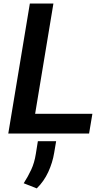

<svg xmlns="http://www.w3.org/2000/svg" viewBox="-20 -747 606 1074"><path d="M26.3 0 147 -727.3H278.8L176.5 -110.4H496.8L478.3 0ZM294 43 283 108Q274.1 162.6 250 215Q225.9 267.4 185.7 306.8L112.6 278.1Q136.4 241.1 154.5 202.4Q172.6 163.7 180.4 114L191.8 43Z"/></svg>

Font: Inter UI Semi Bold
Style: Italic
Weight: 600
Italic angle: -9.39999°
Designer: Rasmus Andersson
Foundry: rsms
Version: 3.2;8d6f07862